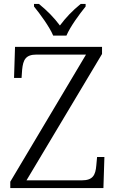

<svg xmlns="http://www.w3.org/2000/svg" viewBox="-20 -951 589 971"><path d="M249 -771H316C335 -816 382 -880 413 -918V-931H388C345 -896 313 -862 283 -822C253 -862 220 -896 177 -931H152V-918C183 -880 230 -816 249 -771ZM32 0H503L508 -157H471L467 -114C463 -66 450 -39 394 -39H114L496 -678V-714H56L51 -557H89L92 -599C97 -648 109 -675 165 -675H415L32 -32Z"/></svg>

Font: Noto Serif Devanagari Light
Style: Regular
Weight: 300
Designer: Universal Thirst, Indian Type Foundry and the Monotype Design Team
Foundry: Monotype Imaging Inc.
Version: Version 2.004